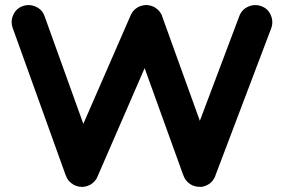

<svg xmlns="http://www.w3.org/2000/svg" viewBox="-20 -738 1121 758"><path d="M1051 -627 830 -44Q830 -44 830 -43.5Q830 -43 829 -41Q828 -39 828 -38.5Q828 -38 826 -35Q826 -35 826 -34Q825 -33 824.5 -32.5Q824 -32 822.5 -29.5Q821 -27 821 -27Q821 -26 819 -24Q818 -23 817 -22Q816 -21 815 -20Q814 -19 814 -19Q814 -19 812 -17Q812 -17 810 -15Q808 -14 807 -13Q807 -13 806.5 -12.5Q806 -12 806 -12Q784 3 759 -1Q758 -1 757.5 -1Q757 -1 757 -1Q757 -1 756 -1.5Q755 -2 755 -2Q752 -2 751 -2Q750 -3 749.5 -3Q749 -3 749 -3Q746 -4 744 -5Q744 -5 743 -5Q742 -5 742 -5Q739 -7 738 -7Q738 -7 735.5 -8.5Q733 -10 733 -10Q732 -10 730 -12Q728 -13 727 -14Q726 -15 724.5 -16Q723 -17 722 -18Q721 -19 719.5 -20.5Q718 -22 718 -23Q717 -23 715.5 -25Q714 -27 713 -28Q713 -28 712 -30Q710 -33 709.5 -33.5Q709 -34 708 -36Q707 -39 707 -39Q706 -40 705 -43Q705 -44 705 -45H704L551 -469L365 -41Q365 -41 365 -40.5Q365 -40 364 -40Q364 -39 363 -36Q362 -35 361.5 -34Q361 -33 361 -33Q361 -33 360.5 -32Q360 -31 360 -31Q358 -29 358 -28Q358 -28 357 -27Q356 -26 355 -25Q354 -23 354 -23Q354 -23 352 -21L351 -20L350 -19H349V-18Q349 -18 346.5 -16Q344 -14 344 -14L343 -13Q343 -13 342 -13L341 -12Q339 -11 339 -10.5Q339 -10 337 -9Q336 -9 334.5 -8Q333 -7 333 -7Q333 -7 330 -6H329L328 -5Q328 -5 327 -5Q327 -5 326.5 -4.5Q326 -4 326 -4Q326 -4 325 -4Q324 -4 324 -4Q324 -4 323 -3.5Q322 -3 321 -3Q320 -2 320 -2Q320 -2 318 -2Q316 -1 314 -1Q312 -1 312 -1Q312 -1 311 -1Q309 -1 308 0Q306 0 306 0Q305 0 304 0Q303 0 301.5 0Q300 0 298 -1Q297 -1 297 -1Q296 -1 294.5 -1Q293 -1 291 -1Q291 -1 290.5 -1.5Q290 -2 289.5 -2Q289 -2 288.5 -2Q288 -2 288 -2Q287 -2 285 -3Q283 -4 283 -4Q281 -4 281 -4Q281 -4 278 -5Q278 -5 277.5 -5.5Q277 -6 277 -6H276Q276 -6 275.5 -6.5Q275 -7 275 -7Q275 -7 272 -8Q270 -9 270 -9Q269 -10 268 -10Q268 -11 266.5 -12Q265 -13 264 -13L263 -14L262 -15Q262 -15 261 -15Q261 -16 260 -16Q260 -17 259.5 -17Q259 -17 257 -19Q255 -21 254.5 -21.5Q254 -22 252 -24Q250 -26 250 -26Q250 -27 248 -29Q248 -29 247.5 -30Q247 -31 246.5 -31.5Q246 -32 244.5 -34.5Q243 -37 243 -37.5Q243 -38 242 -40Q242 -41 242 -41Q241 -42 241 -43Q240 -46 239 -47L30 -628Q21 -654 32.5 -679.5Q44 -705 70 -714Q96 -723 121.5 -711.5Q147 -700 156 -674L309 -249L496 -678Q497 -680 498 -682Q498 -682 498 -682.5Q498 -683 498.5 -683Q499 -683 499 -684Q500 -685 501 -687Q503 -690 503 -690.5Q503 -691 505 -693Q507 -695 507 -695Q507 -696 509 -698Q511 -700 511.5 -700Q512 -700 512 -700V-701Q513 -701 513.5 -701.5Q514 -702 514 -702Q516 -704 516 -704Q516 -704 518 -705Q519 -706 520 -707Q520 -707 520.5 -707Q521 -707 522 -708Q522 -708 524 -709Q526 -710 527 -711Q528 -711 530 -712Q533 -713 534 -714H535H536V-715H537Q539 -715 539 -715Q540 -716 542 -716Q542 -716 543 -716Q545 -717 546 -717Q547 -717 547.5 -717Q548 -717 548 -717Q548 -717 550 -717.5Q552 -718 553 -718Q554 -718 556 -718Q556 -718 557 -718H558Q558 -718 559 -718Q561 -718 563 -718H564L565 -717Q566 -717 567 -717Q567 -717 568 -717Q569 -717 569 -717Q571 -716 572 -716H573Q574 -716 577 -715Q577 -715 579 -714Q580 -714 580 -714Q583 -713 584 -712H585Q586 -712 587 -711Q590 -710 591 -709Q592 -708 592.5 -707.5Q593 -707 594 -707Q596 -706 596 -705.5Q596 -705 597 -705Q597 -704 597.5 -704Q598 -704 599 -703Q601 -702 602 -701Q602 -701 603 -700Q604 -699 604 -699Q606 -697 606.5 -696.5Q607 -696 608 -695V-694Q609 -694 609 -694Q610 -692 610 -692Q611 -691 612.5 -689Q614 -687 614 -686Q615 -686 616 -683.5Q617 -681 617.5 -680.5Q618 -680 619 -677.5Q620 -675 620 -675Q620 -674 620 -674L769 -261L925 -675Q935 -701 960.5 -712Q986 -723 1012 -713.5Q1038 -704 1049 -678.5Q1060 -653 1051 -627Z"/></svg>

Font: Multiround Pro
Style: Regular
Weight: 400
Designer: Ivan Filipov, Sasha Pavljenko
Version: Version 1.005;Fontself Maker 3.5.4